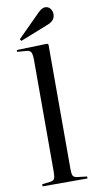

<svg xmlns="http://www.w3.org/2000/svg" viewBox="-105 -1009 531 1053"><g transform="rotate(-10 161.0 -482.5)"><path d="M43 0V-12L86 -17Q106 -19 111.5 -29.5Q117 -40 117 -68V-688Q117 -722 110.5 -734Q104 -746 83 -747L33 -751L34 -761L203 -766L210 -761V-64Q210 -40 215.5 -29.5Q221 -19 242 -17L293 -11V0ZM67 -806 60 -816 186 -942Q209 -965 226 -965Q245 -965 255.5 -951Q266 -937 266 -920Q266 -885 226 -869Z"/></g></svg>

Font: Literata 72pt
Style: Regular
Weight: 400
Designer: Latin by Veronika Burian and Jose Scaglione. Greek by Irene Vlachou. Cyrillic by Vera Evstafieva.
Foundry: TypeTogether
Version: Version 3.002